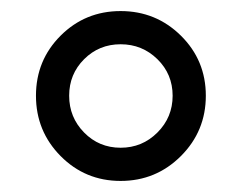

<svg xmlns="http://www.w3.org/2000/svg" viewBox="-20 -760 437 347"><path d="M89.5 -478Q45 -523 45 -587Q45 -651 89.5 -695.5Q134 -740 198 -740Q262 -740 307 -695.5Q352 -651 352 -587Q352 -523 307 -478Q262 -433 198 -433Q134 -433 89.5 -478ZM132 -653Q105 -626 105 -587Q105 -548 132 -520.5Q159 -493 198 -493Q237 -493 264.5 -520.5Q292 -548 292 -587Q292 -626 264.5 -653Q237 -680 198 -680Q159 -680 132 -653Z"/></svg>

Font: Mplus 1p
Style: Regular
Weight: 400
Version: Version 1.061